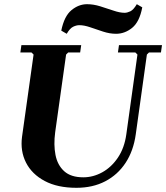

<svg xmlns="http://www.w3.org/2000/svg" viewBox="-20 -885 792 915"><path d="M547 -670H752L747 -635H690L680 -625L627 -245Q616 -166 578.5 -109Q541 -52 481.5 -21Q422 10 344 10Q254 10 193 -22.5Q132 -55 104 -110Q76 -165 85 -233L140 -625L130 -635H77L82 -670H367L362 -635H305L295 -625L243 -255Q235 -195 244.5 -146.5Q254 -98 286 -69Q318 -40 377 -40Q424 -40 467.5 -64Q511 -88 542 -134Q573 -180 582 -245L635 -625L625 -635H542ZM632 -865 658 -850Q645 -781 610 -752.5Q575 -724 533 -724Q503 -724 471 -734.5Q439 -745 410 -755Q381 -765 358 -765Q344 -765 328.5 -757.5Q313 -750 298 -724L272 -739Q286 -808 320.5 -836.5Q355 -865 395 -865Q425 -865 457.5 -855Q490 -845 520.5 -834.5Q551 -824 574 -824Q586 -824 601 -831Q616 -838 632 -865Z"/></svg>

Font: Brygada 1918
Style: Italic
Weight: 400
Italic angle: -8°
Designer: Mateusz Machalski | Borys Kosmynka | Przemek Hoffer
Foundry: NIEPODLEGLA 2018
Version: Version 3.006